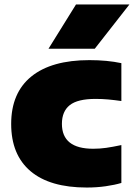

<svg xmlns="http://www.w3.org/2000/svg" viewBox="-20 -828 599 859"><path d="M368 11Q203 11 116.5 -62.2Q30 -135.5 30 -273.5Q30 -412.5 120.2 -485.8Q210.5 -559 380 -559Q459.5 -559 523 -545.5V-376Q491.5 -380.5 464.2 -383Q437 -385.5 407.5 -385.5Q327 -385.5 292 -357.5Q257 -329.5 257 -274Q257 -162.5 397 -162.5Q426.5 -162.5 454.8 -166.5Q483 -170.5 523 -179V-9.5Q493 -0.5 453 5.2Q413 11 368 11ZM197 -610 320 -808H559L404 -610Z"/></svg>

Font: Encode Sans SmExp Black
Style: Regular
Weight: 900
Width: 6
Designer: Multiple Designers
Foundry: Impallari Type
Version: Version 3.002; ttfautohint (v1.8.3) -l 8 -r 50 -G 200 -x 14 